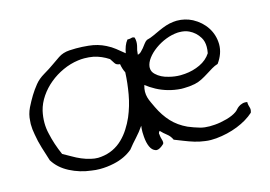

<svg xmlns="http://www.w3.org/2000/svg" viewBox="-77 -655 1169 831"><g transform="rotate(-15 508.0 -239.5)"><path d="M972.7 -40Q942.4 -12.7 897 5.4Q851.6 23.4 799.8 28.3Q788.1 29.3 776.4 29.3Q762.7 29.3 750 27.3Q726.6 24.4 704.1 17.6Q681.6 10.7 661.1 2.4Q640.6 -5.9 620.1 -13.7Q612.3 -31.2 598.1 -42Q584 -52.7 571.3 -66.4Q565.4 -60.5 565.4 -53.7Q565.4 -52.7 566.4 -52.7Q566.4 -44.9 568.4 -37.1Q570.3 -29.3 572.3 -22.5Q573.2 -19.5 573.2 -15.6Q573.2 -11.7 571.3 -7.8Q551.8 10.7 538.1 10.7Q535.2 10.7 533.2 9.8Q517.6 4.9 509.3 -13.7Q501 -32.2 499 -59.6Q498 -69.3 498 -80.1Q498 -94.7 500 -108.4Q483.4 -84 464.4 -63.5Q445.3 -43 427.7 -20.5Q392.6 8.8 342.8 19.5Q311.5 26.4 279.3 26.4Q260.7 26.4 242.2 23.4Q191.4 17.6 147 -5.4Q102.5 -28.3 79.1 -66.4Q69.3 -96.7 59.6 -128.4Q49.8 -160.2 44.9 -191.4Q40 -215.8 40 -239.3Q40 -246.1 41 -252.9Q42 -282.2 55.7 -310.5Q68.4 -335.9 81.5 -357.4Q94.7 -378.9 111.3 -399.4Q127 -418.9 152.8 -434.1Q178.7 -449.2 199.2 -463.9Q212.9 -473.6 233.9 -487.8Q254.9 -502 284.2 -503.9Q298.8 -504.9 313.5 -504.9Q341.8 -504.9 369.1 -502Q410.2 -498 444.3 -480.5Q465.8 -469.7 481 -457.5Q496.1 -445.3 516.6 -428.7Q519.5 -445.3 524.9 -459.5Q530.3 -473.6 539.1 -484.4H543.9Q551.8 -484.4 556.6 -486.3Q559.6 -487.3 561.5 -487.3Q566.4 -487.3 571.3 -484.4Q574.2 -474.6 574.2 -464.8Q574.2 -456.1 572.3 -447.3Q566.4 -428.7 565.4 -409.2Q573.2 -410.2 580.1 -416.5Q586.9 -422.9 593.3 -430.7Q599.6 -438.5 606 -447.3Q612.3 -456.1 620.1 -460.9Q636.7 -464.8 652.3 -472.2Q668 -479.5 684.1 -486.8Q700.2 -494.1 716.3 -499.5Q732.4 -504.9 751 -506.8Q758.8 -507.8 765.6 -507.8Q802.7 -507.8 835 -491.2Q873 -470.7 894.5 -437.5Q916 -404.3 917 -363.3V-361.3Q917 -320.3 888.7 -281.2Q875 -277.3 861.3 -269Q847.7 -260.7 833 -251.5Q818.4 -242.2 803.2 -234.4Q788.1 -226.6 770.5 -222.7Q745.1 -217.8 721.7 -217.8H709Q678.7 -219.7 651.4 -227.5Q624 -235.4 600.6 -248Q577.1 -260.7 558.6 -275.4Q553.7 -258.8 553.7 -246.1Q553.7 -232.4 557.1 -220.2Q560.5 -208 566.4 -195.8Q572.3 -183.6 578.1 -170.9Q597.7 -129.9 625 -100.6Q652.3 -71.3 692.4 -52.7Q717.8 -42 745.1 -34.2Q763.7 -29.3 786.1 -29.3Q796.9 -29.3 809.6 -30.3Q835 -32.2 863.3 -40Q891.6 -47.9 908.2 -59.6Q914.1 -63.5 918.9 -69.3Q923.8 -75.2 930.7 -80.1Q937.5 -85 947.3 -87.9Q952.1 -89.8 960 -89.8Q963.9 -89.8 969.7 -88.9Q969.7 -80.1 971.2 -74.2Q972.7 -68.4 974.1 -63.5Q975.6 -58.6 975.6 -53.7Q975.6 -47.9 972.7 -40ZM859.4 -336.9Q862.3 -351.6 862.3 -365.2Q862.3 -389.6 851.6 -407.2Q835 -434.6 806.6 -448.2Q788.1 -457 764.6 -457H756.8Q729.5 -455.1 703.1 -444.8Q676.8 -434.6 653.8 -418Q630.9 -401.4 616.7 -382.3Q602.5 -363.3 600.6 -344.7V-339.8Q600.6 -323.2 614.3 -310.5Q635.7 -290 669.9 -282.2Q695.3 -275.4 721.7 -275.4Q731.4 -275.4 741.2 -276.4Q777.3 -279.3 809.6 -294.4Q841.8 -309.6 859.4 -336.9ZM493.2 -349.6Q488.3 -359.4 485.4 -368.7Q482.4 -377.9 480.5 -389.6Q463.9 -390.6 458 -400.9Q452.1 -411.1 444.3 -421.9Q413.1 -442.4 378.9 -450.2Q357.4 -454.1 336.9 -454.1Q322.3 -454.1 308.6 -452.1Q273.4 -447.3 240.2 -432.1Q207 -417 179.7 -394.5Q152.3 -372.1 132.3 -342.8Q112.3 -313.5 104.5 -281.2Q98.6 -254.9 98.6 -228.5Q98.6 -204.1 104.5 -179.7Q115.2 -129.9 137.7 -79.1Q156.2 -69.3 174.3 -58.6Q192.4 -47.9 211.9 -39.6Q231.4 -31.2 252.9 -26.4Q268.6 -22.5 284.2 -22.5Q291 -22.5 297.9 -23.4Q327.1 -26.4 351.6 -38.1Q376 -49.8 395 -68.4Q414.1 -86.9 428.7 -109.9Q443.4 -132.8 454.1 -157.2Q473.6 -203.1 482.4 -252.9Q491.2 -302.7 493.2 -349.6Z"/></g></svg>

Font: Crafty Girls
Style: Regular
Weight: 400
Designer: Crystal Kluge
Foundry: Font Diner, Inc DBA Tart Workshop
Version: Version 1.001